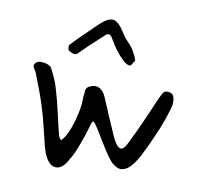

<svg xmlns="http://www.w3.org/2000/svg" viewBox="-75 -704 843 817"><g transform="rotate(10 346.0 -295.5)"><path d="M260 8Q240 37 215.5 35Q191 33 174 1Q168 -9 164 -20.5Q160 -32 157 -43Q146 -87 135.5 -131Q125 -175 111 -218Q101 -250 88.5 -282Q76 -314 64 -346Q61 -354 55.5 -361Q50 -368 50 -375.5Q50 -383 61 -391Q68 -396 82 -395.5Q96 -395 108.5 -390Q121 -385 125 -377Q136 -356 145.5 -334.5Q155 -313 161 -290Q175 -243 185.5 -195.5Q196 -148 208 -101Q209 -96 212.5 -91.5Q216 -87 219 -82Q222 -85 225 -88Q228 -91 231 -95Q244 -113 255.5 -145Q267 -177 274.5 -213.5Q282 -250 281 -278Q283 -290 284 -307Q285 -324 307 -331Q327 -339 344 -328.5Q361 -318 370 -296Q387 -255 405 -213.5Q423 -172 441 -131Q460 -93 475 -91.5Q490 -90 504 -121Q529 -171 551.5 -222Q574 -273 596 -324Q603 -340 611 -354Q619 -368 641 -363Q656 -360 660 -340.5Q664 -321 658 -299Q642 -243 619.5 -190Q597 -137 571 -85Q556 -55 537.5 -32.5Q519 -10 498 -6Q477 -2 451 -25Q442 -34 427.5 -55Q413 -76 397.5 -101.5Q382 -127 369 -148Q356 -169 349 -178Q342 -186 339 -184Q336 -182 333 -172Q318 -117 297 -64Q290 -45 280.5 -27Q271 -9 260 8ZM452 -446Q440 -446 423 -461.5Q406 -477 389 -499.5Q372 -522 360 -544Q344 -576 322 -549Q323 -551 313 -541.5Q303 -532 287.5 -518Q272 -504 256.5 -489Q241 -474 231 -464Q221 -454 222 -455Q214 -452 204 -455Q194 -458 187 -464Q183 -466 182.5 -476.5Q182 -487 187 -491Q202 -507 213 -518Q224 -529 234.5 -539Q245 -549 258.5 -562.5Q272 -576 293 -596Q327 -628 349.5 -625.5Q372 -623 397 -584Q408 -566 415.5 -557Q423 -548 429 -542Q435 -536 442.5 -527Q450 -518 460 -499Q464 -493 466 -486.5Q468 -480 472 -470Q467 -464 462 -455Q457 -446 452 -446Z"/></g></svg>

Font: Mynerve
Style: Regular
Weight: 400
Designer: Carolina Short
Foundry: Carolina Short
Version: Version 1.000; ttfautohint (v1.8.4.7-5d5b)